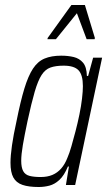

<svg xmlns="http://www.w3.org/2000/svg" viewBox="-20 -741 431 769"><path d="M135 8Q95 8 70 -0.5Q45 -9 33.5 -30Q22 -51 22 -89Q22 -117 28 -159Q34 -201 46 -255Q62 -335 77.5 -386Q93 -437 112 -466Q131 -495 158.5 -506.5Q186 -518 225 -518Q253 -518 275.5 -512.5Q298 -507 312.5 -490Q327 -473 328 -437H333L353 -510H389L281 0H244L256 -74H252Q237 -38 218 -20.5Q199 -3 178 2.5Q157 8 135 8ZM143 -32Q170 -32 190 -40.5Q210 -49 225 -66Q240 -83 250 -109Q258 -127 266 -155Q274 -183 282.5 -215.5Q291 -248 298 -282Q305 -316 308.5 -346Q312 -376 312 -396Q312 -441 294.5 -459.5Q277 -478 235 -478Q203 -478 182 -470.5Q161 -463 146.5 -440.5Q132 -418 119 -373.5Q106 -329 90 -255Q78 -198 71.5 -160Q65 -122 65 -97Q65 -70 73 -55.5Q81 -41 98.5 -36.5Q116 -32 143 -32ZM170 -584 171 -589 266 -721H320L360 -589L359 -584H327L288 -688L204 -584Z"/></svg>

Font: Saira Condensed ExtraLight
Style: Italic
Weight: 250
Width: 3
Italic angle: -12°
Designer: Hector Gatti with collaboration of the Omnibus-Type team
Foundry: Omnibus-Type
Version: Version 1.101